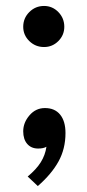

<svg xmlns="http://www.w3.org/2000/svg" viewBox="-20 -487 293 645"><path d="M58 -397Q58 -426 78.5 -446.5Q99 -467 128 -467Q156 -467 176 -446.5Q196 -426 196 -397Q196 -369 176 -349Q156 -329 128 -329Q99 -329 78.5 -349Q58 -369 58 -397ZM73 106Q102 82 117 58Q132 34 136 6Q126 12 108 12Q85 12 71.5 -3.5Q58 -19 58 -46Q58 -75 79 -99.5Q100 -124 131 -124Q164 -124 182 -102Q200 -80 200 -40Q200 13 176.5 55.5Q153 98 107 138Z"/></svg>

Font: KoHo SemiBold
Style: Regular
Weight: 600
Designer: Cadson Demak & Katatrad Team
Foundry: Cadson Demak Co.,Ltd.
Version: Version 1.000; ttfautohint (v1.6)